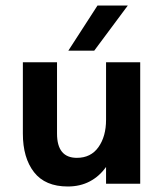

<svg xmlns="http://www.w3.org/2000/svg" viewBox="-20 -667 582 697"><path d="M63 -182V-441H187V-182Q187 -94 259 -94Q310 -94 337.5 -133Q365 -172 365 -232V-441H489V0H365V-61Q341 -27 306 -8.5Q271 10 226 10Q144 10 103.5 -42Q63 -94 63 -182ZM334 -647H444L322 -483H228Z"/></svg>

Font: Teachers SemiBold
Style: Regular
Weight: 600
Designer: Alfredo Marco Pradil & Chank Diesel
Version: Version 0.009